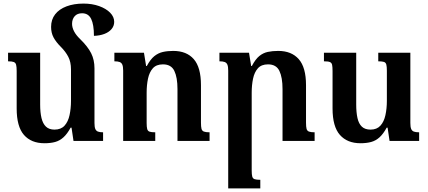

<svg xmlns="http://www.w3.org/2000/svg" viewBox="-20 -786 2389 1071"><path d="M507 -100Q507 -78 511.5 -67Q516 -56 526.5 -52Q537 -48 555 -48V0H390L379 -74H374Q355 -39 334 -20Q313 -1 287.5 6Q262 13 228 13Q154 13 113.5 -33.5Q73 -80 73 -181V-390Q73 -413 70 -424.5Q67 -436 57 -440Q47 -444 25 -444V-492H204V-203Q204 -159 211.5 -127.5Q219 -96 236.5 -79.5Q254 -63 284 -63Q320 -63 340 -85Q360 -107 368 -144Q376 -181 376 -223V-399Q376 -440 361 -469Q346 -498 319 -525Q292 -552 278.5 -577.5Q265 -603 265 -636Q265 -677 287.5 -706Q310 -735 351 -750.5Q392 -766 446 -766Q494 -766 533 -752Q572 -738 594.5 -715Q617 -692 617 -664Q617 -641 602 -623.5Q587 -606 561.5 -596.5Q536 -587 504 -586Q504 -649 488.5 -680.5Q473 -712 438 -712Q411 -712 396.5 -695.5Q382 -679 382 -653Q382 -633 393 -611.5Q404 -590 427 -568Q470 -526 488.5 -489Q507 -452 507 -405Z M1149 -48V0H970V-289Q970 -354 952.5 -390.5Q935 -427 889 -427Q852 -427 832.5 -405Q813 -383 805.5 -347Q798 -311 798 -269V-100Q798 -78 801 -66.5Q804 -55 814.5 -51.5Q825 -48 846 -48V0H667V-392Q667 -414 662.5 -425Q658 -436 647.5 -440Q637 -444 618 -444V-492H783L795 -418H799Q819 -455 840.5 -472.5Q862 -490 888 -496Q914 -502 946 -502Q1021 -502 1061 -456Q1101 -410 1101 -311V-102Q1101 -79 1104 -67.5Q1107 -56 1117.5 -52Q1128 -48 1149 -48Z M1735 -48V0H1556V-289Q1556 -354 1538.5 -390.5Q1521 -427 1475 -427Q1438 -427 1418.5 -405Q1399 -383 1391.5 -347Q1384 -311 1384 -269V165Q1384 187 1387 198.5Q1390 210 1400.5 213.5Q1411 217 1432 217V265H1253V-392Q1253 -414 1248.5 -425Q1244 -436 1233.5 -440Q1223 -444 1204 -444V-492H1369L1381 -418H1385Q1405 -456 1426.5 -473.5Q1448 -491 1474 -496.5Q1500 -502 1532 -502Q1606 -502 1646.5 -456Q1687 -410 1687 -311V-102Q1687 -79 1690 -67.5Q1693 -56 1703.5 -52Q1714 -48 1735 -48Z M1991 13Q1917 13 1876 -33.5Q1835 -80 1835 -181V-390Q1835 -413 1832.5 -424.5Q1830 -436 1820 -440Q1810 -444 1787 -444V-492H1967V-203Q1967 -159 1974 -127.5Q1981 -96 1998.5 -79.5Q2016 -63 2047 -63Q2082 -63 2102 -85Q2122 -107 2130 -144Q2138 -181 2138 -223V-392Q2138 -414 2135 -425.5Q2132 -437 2122 -440.5Q2112 -444 2090 -444V-492H2269V-100Q2269 -78 2273.5 -67Q2278 -56 2288.5 -52Q2299 -48 2318 -48V0H2153L2142 -74H2137Q2118 -39 2097 -20Q2076 -1 2050 6Q2024 13 1991 13Z"/></svg>

Font: Noto Serif Armenian SemiBold
Style: Regular
Weight: 600
Version: Version 2.007